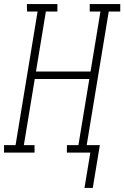

<svg xmlns="http://www.w3.org/2000/svg" viewBox="-53 -755 615 950"><path d="M365 175 394 0H278V-37H335L389 -364H119L65 -37H118V0H-33V-37H24L133 -698H81L80 -735H231V-698H174L125 -401H395L444 -698H391V-735H542V-698H485L376 -37H441L406 175Z"/></svg>

Font: Iosevka Curly Slab Extralight
Style: Italic
Weight: 200
Italic angle: -9°
Monospace: yes
Designer: Belleve Invis
Foundry: Belleve Invis
Version: Version 22.1.2; ttfautohint (v1.8.4)